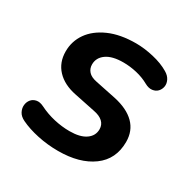

<svg xmlns="http://www.w3.org/2000/svg" viewBox="-122 -614 732 739"><g transform="rotate(30 244.0 -244.5)"><path d="M226 10Q179 10 134.5 0.5Q90 -9 57 -25Q38 -34 30.5 -48.5Q23 -63 24.5 -77.5Q26 -92 34.5 -102.5Q43 -113 57.5 -116Q72 -119 90 -110Q122 -94 157 -86Q192 -78 226 -78Q273 -78 298 -95.5Q323 -113 323 -142Q323 -162 309 -175Q295 -188 268 -193L176 -212Q121 -223 90.5 -255.5Q60 -288 60 -337Q60 -382 85.5 -418.5Q111 -455 160.5 -477Q210 -499 280 -499Q316 -499 357.5 -489.5Q399 -480 429 -462Q446 -452 453 -437.5Q460 -423 457.5 -409.5Q455 -396 446 -386.5Q437 -377 422 -375Q407 -373 389 -383Q364 -397 334 -404Q304 -411 274 -411Q225 -411 199 -392.5Q173 -374 173 -344Q173 -326 184.5 -313Q196 -300 221 -295L313 -276Q373 -263 404.5 -231.5Q436 -200 436 -151Q436 -74 378.5 -32Q321 10 226 10Z"/></g></svg>

Font: Nunito ExtraLight
Style: Bold Italic
Weight: 700
Italic angle: -9°
Version: Version 3.602